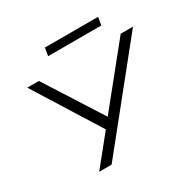

<svg xmlns="http://www.w3.org/2000/svg" viewBox="-188 -1058 1241 1244"><g transform="rotate(-30 433.0 -436.5)"><path d="M206 0 390 -228 392 -198 75 -705H162L433 -280H431L774 -705H866L299 0ZM294 -814 304 -873H702L692 -814Z"/></g></svg>

Font: Nunito Sans 7pt Expanded Light
Style: Italic
Weight: 300
Width: 7
Italic angle: -9°
Designer: Vernon Adams
Foundry: Vernon Adams
Version: Version 3.101;gftools[0.9.27]